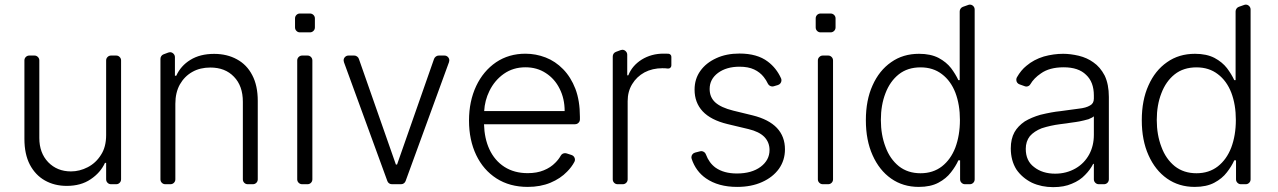

<svg xmlns="http://www.w3.org/2000/svg" viewBox="-20 -781 5419 814"><path d="M170.1 -16Q130 -38.7 106.5 -83.1Q83.5 -127.5 83.5 -192.1V-524.9Q83.5 -533.4 89.5 -539.4Q95.5 -545.5 104.4 -545.5H126.1Q134.6 -545.5 140.6 -539.4Q146.7 -533.4 146.7 -524.9V-196Q146.7 -132.8 184.3 -93.4Q222.3 -54.3 280.9 -54.3Q317.5 -54.3 351.9 -72.1Q386.4 -89.8 408 -124.3Q430 -157.7 430 -208.5V-524.9Q430 -533.4 436.1 -539.4Q442.1 -545.5 451 -545.5H472.7Q481.2 -545.5 487.2 -539.4Q493.3 -533.4 493.3 -524.9V-21Q493.3 -12.1 487.2 -6Q481.2 0 472.7 0H451Q442.1 0 436.1 -6Q430 -12.1 430 -21V-90.6H425.1Q405.9 -48.7 364.3 -21Q323.2 7.1 262.8 7.1Q210.9 7.1 170.1 -16Z M660.2 -20.6V-531.2Q660.2 -538 663.9 -543.3Q667.6 -548.7 673.7 -550.8L693.5 -558.2Q698.5 -559.7 700.6 -559.7Q709.2 -559.7 715.4 -553.4Q721.6 -547.2 721.6 -538.7V-459.9H727.3Q746.4 -502.1 786.9 -527Q828.1 -552.6 887.8 -552.6Q942.5 -552.6 984.4 -529.5Q1026.6 -506.7 1049.4 -462.4Q1072.8 -418.3 1072.8 -353.3V-20.6Q1072.8 -12.1 1066.8 -6Q1060.7 0 1051.8 0H1030.2Q1021.7 0 1015.6 -6Q1009.6 -12.1 1009.6 -20.6V-349.4Q1009.6 -416.9 971.9 -455.6Q934.7 -494.7 871.8 -494.7Q828.1 -494.7 795.5 -476.2Q762.4 -457.7 742.5 -422.9Q723.4 -388.5 723.4 -340.9V-20.6Q723.4 -12.1 717.3 -6Q711.3 0 702.4 0H680.8Q672.2 0 666.2 -6Q660.2 -12.1 660.2 -20.6Z M1240.1 -20.6V-524.5Q1240.1 -533.4 1246.3 -539.4Q1252.5 -545.5 1261 -545.5H1283.7Q1292.3 -545.5 1298.3 -539.4Q1304.3 -533.4 1304.3 -524.5V-20.6Q1304.3 -12.1 1298.3 -6Q1292.3 0 1283.7 0H1261Q1252.5 0 1246.3 -6Q1240.1 -12.1 1240.1 -20.6ZM1230.8 -703.1Q1230.8 -711.6 1236.9 -717.7Q1242.9 -723.7 1251.4 -723.7H1294Q1302.6 -723.7 1308.8 -717.7Q1315 -711.6 1315 -703.1V-664.8Q1315 -655.9 1308.8 -649.9Q1302.6 -643.8 1294 -643.8H1251.4Q1242.9 -643.8 1236.9 -649.9Q1230.8 -655.9 1230.8 -664.8Z M1622.2 -13.5 1438.2 -517.4Q1436.8 -522.4 1436.8 -524.9Q1436.8 -533.4 1442.8 -539.4Q1448.9 -545.5 1457.7 -545.5H1481.9Q1488.3 -545.5 1493.8 -541.5Q1499.3 -537.6 1501.4 -531.6L1658.4 -83.5H1663.4L1820.3 -531.6Q1822.8 -537.6 1828.1 -541.5Q1833.5 -545.5 1840.2 -545.5H1864Q1872.9 -545.5 1878.9 -539.4Q1884.9 -533.4 1884.9 -524.9Q1884.9 -522.4 1883.5 -517.4L1699.6 -13.5Q1697.4 -7.5 1692.1 -3.7Q1686.8 0 1680 0H1641.7Q1634.9 0 1629.6 -3.7Q1624.3 -7.5 1622.2 -13.5Z M2084.9 -24.5Q2029.1 -60.4 1998.9 -123.6Q1968.4 -187.5 1968.4 -269.9Q1968.4 -351.6 1998.9 -416.5Q2029.1 -480.1 2083.1 -517Q2137.1 -553.3 2207.7 -553.3Q2251.8 -553.3 2293.3 -537.3Q2334.5 -521.3 2367.2 -487.9Q2400.2 -454.2 2419.4 -404.5Q2438.6 -354 2438.6 -285.5V-274.9Q2438.6 -266.3 2432.5 -260.3Q2426.5 -254.3 2417.6 -254.3H2032Q2033.7 -193.9 2054.7 -148.4Q2077.1 -100.1 2118.6 -73.5Q2160.2 -46.9 2217.3 -46.9Q2256.4 -46.9 2285.2 -58.9Q2314.6 -70.7 2334.5 -91.3Q2348.4 -105.1 2357.6 -121.4Q2360.4 -126.4 2365.4 -129.1Q2370.4 -131.7 2375.7 -131.7Q2378.9 -131.7 2382.1 -130.7L2403.1 -123.9Q2409.8 -121.8 2413.7 -116.3Q2417.6 -110.8 2417.6 -104Q2417.6 -99.1 2415.1 -94.5Q2403.1 -72.1 2384.2 -53.3Q2356.2 -24.1 2313.9 -6.4Q2271.3 11.4 2217.3 11.4Q2141 11.4 2084.9 -24.5ZM2373.9 -310Q2373.9 -362.9 2352.6 -404.8Q2332 -446.7 2294 -471.2Q2256.7 -495.7 2207.7 -495.7Q2155.5 -495.7 2116.1 -468Q2076.7 -440.3 2054.7 -394.9Q2035.2 -355.1 2032.7 -310Z M2577.8 -20.6V-541.5Q2577.8 -548.3 2581.5 -553.6Q2585.2 -558.9 2591.3 -561.1L2611.2 -568.5Q2616.1 -570 2618.3 -570Q2626.8 -570 2633 -563.7Q2639.2 -557.5 2639.2 -549V-461.6H2643.8Q2659.8 -502.5 2700.6 -528.4Q2741.8 -553.6 2793 -553.6Q2804 -553.6 2810.4 -553.3H2813.6Q2818.9 -552.9 2822.6 -549.2Q2826.3 -545.5 2826.3 -540.1V-503.6Q2826.3 -497.5 2821.9 -493.6Q2817.5 -489.7 2811.4 -490.4Q2801.8 -491.8 2788.4 -491.8Q2746.1 -491.8 2712.4 -474.1Q2679.3 -456 2660.2 -424.4Q2641 -393.1 2641 -352.3V-20.6Q2641 -12.1 2634.9 -6Q2628.9 0 2620 0H2598.4Q2589.8 0 2583.8 -6Q2577.8 -12.1 2577.8 -20.6Z M2973 -24.9Q2930 -54.7 2912.3 -107.6Q2911.2 -110.8 2911.2 -114Q2911.2 -121.1 2915.7 -126.8Q2920.1 -132.5 2927.2 -134.2L2948.2 -139.6Q2951.7 -140.3 2953.1 -140.3Q2959.5 -140.3 2965 -136.5Q2970.5 -132.8 2972.7 -126.4Q2986.2 -90.2 3013.5 -70.3Q3048.7 -45.5 3104 -45.5Q3166.9 -45.5 3204.9 -73.9Q3242.5 -102.3 3242.5 -144.9Q3242.5 -177.6 3220.5 -200.6Q3198.2 -223 3153.4 -233.7L3064.3 -255Q2993.6 -272 2958.8 -309.3Q2924.7 -346.2 2924.7 -400.9Q2924.7 -446.4 2949.2 -480.5Q2973.4 -514.6 3017 -534.4Q3059.3 -554 3115.1 -554Q3190.3 -554 3235.1 -519.9Q3271.7 -492.5 3291.2 -449.2Q3293 -445.7 3293 -440.3Q3293 -433.6 3288.9 -428.1Q3284.8 -422.6 3278.1 -420.5L3259.9 -415.1Q3256.4 -414.4 3254.6 -414.4Q3248.6 -414.4 3243.4 -417.6Q3238.3 -420.8 3235.4 -426.5Q3228.7 -441.1 3218 -454.5Q3202.1 -474.8 3177.2 -486.5Q3152.3 -498.2 3115.1 -498.2Q3060 -498.2 3024.1 -471.9Q2988.6 -445.3 2988.6 -403.8Q2988.6 -368.3 3012.8 -346.6Q3036.9 -324.9 3088.1 -312.1L3170.8 -291.9Q3239.3 -274.9 3273.8 -238.6Q3307.9 -202.4 3307.9 -147.7Q3307.9 -101.6 3282.3 -65.3Q3256.4 -29.5 3210.9 -9.2Q3165.5 11.4 3105.1 11.4Q3025.2 11.4 2973 -24.9Z M3447.4 -20.6V-524.5Q3447.4 -533.4 3453.7 -539.4Q3459.9 -545.5 3468.4 -545.5H3491.1Q3499.6 -545.5 3505.7 -539.4Q3511.7 -533.4 3511.7 -524.5V-20.6Q3511.7 -12.1 3505.7 -6Q3499.6 0 3491.1 0H3468.4Q3459.9 0 3453.7 -6Q3447.4 -12.1 3447.4 -20.6ZM3438.2 -703.1Q3438.2 -711.6 3444.2 -717.7Q3450.3 -723.7 3458.8 -723.7H3501.4Q3509.9 -723.7 3516.2 -717.7Q3522.4 -711.6 3522.4 -703.1V-664.8Q3522.4 -655.9 3516.2 -649.9Q3509.9 -643.8 3501.4 -643.8H3458.8Q3450.3 -643.8 3444.2 -649.9Q3438.2 -655.9 3438.2 -664.8Z M3757.8 -24.1Q3707.7 -59.3 3679.3 -123.2Q3650.9 -186.4 3650.9 -271.3Q3650.9 -356.5 3679.3 -419Q3707.4 -482.2 3758.2 -517.4Q3808.2 -552.9 3876.4 -552.9Q3925.4 -552.9 3959.2 -535.5Q3992.2 -517.8 4012.1 -492.2Q4031.2 -466.6 4043 -441.4H4048.7V-732.6Q4048.7 -739 4052.6 -744.5Q4056.5 -750 4062.5 -752.1L4084.5 -759.9Q4087.7 -761.4 4092 -761.4Q4100.1 -761.4 4106.2 -755.3Q4112.2 -749.3 4112.2 -740.4V-20.6Q4112.2 -12.1 4106.2 -6Q4100.1 0 4091.6 0H4071Q4062.9 0 4056.6 -6Q4050.4 -12.1 4050.4 -20.6V-101.2H4043Q4032 -76.3 4011.7 -50.4Q3991.8 -24.1 3958.5 -6.4Q3925.1 11.4 3875.4 11.4Q3808.2 11.4 3757.8 -24.1ZM3734.4 -157.7Q3752.8 -107.2 3790.8 -76.3Q3828.8 -46.5 3882.8 -46.5Q3935.7 -46.5 3973.4 -75.6Q4010.7 -104.8 4030.2 -155.2Q4049.7 -207.4 4049.7 -272.4Q4049.7 -337 4030.5 -387.8Q4011 -438.2 3973.4 -466.6Q3936.1 -495.4 3882.8 -495.4Q3827.8 -495.4 3790.5 -465.9Q3753.2 -436.1 3734 -385.7Q3714.5 -335.6 3714.5 -272.4Q3714.5 -209.2 3734.4 -157.7Z M4354.8 -6.4Q4313.6 -27 4289.1 -62.5Q4265.3 -100.5 4265.3 -152Q4265.3 -192.1 4280.9 -220.5Q4295.5 -246.4 4324.6 -266.3Q4353 -283.4 4391 -294.4Q4441.1 -306.5 4475.1 -309.7L4516.3 -315.3Q4548.7 -319.6 4553.3 -320.3Q4584.2 -323.5 4601.2 -333.8Q4617.5 -342.3 4617.5 -362.9V-376.4Q4617.5 -433.2 4584.5 -463.8Q4552.2 -495.7 4489.7 -495.7Q4429.3 -495.7 4393.1 -469.8Q4363.3 -449.6 4348.4 -424Q4345.9 -419.4 4341.1 -416.7Q4336.3 -414.1 4331.3 -414.1Q4327.8 -414.1 4323.5 -415.8L4302.6 -423.3Q4296.2 -425.4 4292.4 -430.8Q4288.7 -436.1 4288.7 -442.8Q4288.7 -448.5 4291.2 -453.1Q4308.9 -484 4331.7 -502.1Q4362.6 -528.4 4405.5 -541.5Q4446.7 -552.9 4487.6 -552.9Q4517.8 -552.9 4553.3 -544.7Q4589.1 -535.9 4615.4 -516.7Q4644.2 -497.2 4663.4 -460.6Q4681.1 -423.3 4681.1 -370V-21Q4681.1 -12.1 4675.1 -6Q4669 0 4660.2 0H4638.5Q4630 0 4623.8 -6Q4617.5 -12.1 4617.5 -21V-86.3H4614.7Q4601.6 -60.7 4580.3 -39.4Q4558.6 -16 4524.1 -2.1Q4491.5 12.4 4445 12.4Q4395.6 12.4 4354.8 -6.4ZM4364 -72.8Q4399.5 -44.7 4453.5 -44.7Q4501.4 -44.7 4540.8 -67.5Q4577.4 -88.8 4598 -126.8Q4617.5 -163.4 4617.5 -209.2V-288Q4612.9 -283 4594.8 -275.6Q4574.6 -269.9 4556.5 -266.3L4541.5 -263.8Q4525.9 -261 4513.8 -259.9L4503.2 -258.2Q4480.5 -255 4475.1 -254.6Q4433.6 -249.3 4396.3 -237.2Q4364.7 -224.8 4346.2 -203.8Q4328.8 -181.5 4328.8 -149.9Q4328.8 -99.1 4364 -72.8Z M4927.6 -24.1Q4877.5 -59.3 4849.1 -123.2Q4820.7 -186.4 4820.7 -271.3Q4820.7 -356.5 4849.1 -419Q4877.1 -482.2 4927.9 -517.4Q4978 -552.9 5046.2 -552.9Q5095.2 -552.9 5128.9 -535.5Q5161.9 -517.8 5181.8 -492.2Q5201 -466.6 5212.7 -441.4H5218.4V-732.6Q5218.4 -739 5222.3 -744.5Q5226.2 -750 5232.2 -752.1L5254.3 -759.9Q5257.5 -761.4 5261.7 -761.4Q5269.9 -761.4 5275.9 -755.3Q5282 -749.3 5282 -740.4V-20.6Q5282 -12.1 5275.9 -6Q5269.9 0 5261.4 0H5240.8Q5232.6 0 5226.4 -6Q5220.2 -12.1 5220.2 -20.6V-101.2H5212.7Q5201.7 -76.3 5181.5 -50.4Q5161.6 -24.1 5128.2 -6.4Q5094.8 11.4 5045.1 11.4Q4978 11.4 4927.6 -24.1ZM4904.1 -157.7Q4922.6 -107.2 4960.6 -76.3Q4998.6 -46.5 5052.6 -46.5Q5105.5 -46.5 5143.1 -75.6Q5180.4 -104.8 5199.9 -155.2Q5219.5 -207.4 5219.5 -272.4Q5219.5 -337 5200.3 -387.8Q5180.8 -438.2 5143.1 -466.6Q5105.8 -495.4 5052.6 -495.4Q4997.5 -495.4 4960.2 -465.9Q4922.9 -436.1 4903.8 -385.7Q4884.2 -335.6 4884.2 -272.4Q4884.2 -209.2 4904.1 -157.7Z"/></svg>

Font: DeltaSans Light
Style: Regular
Weight: 300
Designer: Rasmus Andersson
Foundry: rsms
Version: Version 3.012